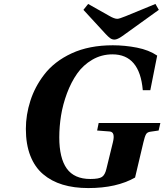

<svg xmlns="http://www.w3.org/2000/svg" viewBox="-20 -936 831 971"><path d="M110.8 -284.2Q110.8 -355 133.5 -426Q156.2 -497.1 203.1 -558.1Q254.4 -625.5 342.5 -666.3Q430.7 -707 550.8 -707Q611.3 -707 672.4 -695.1Q733.4 -683.1 774.9 -654.8L740.2 -480H702.1Q686.5 -661.1 548.8 -661.1Q493.2 -661.1 446.8 -634Q400.4 -606.9 370.1 -563.7Q339.8 -520.5 318.8 -464.4Q297.9 -408.2 288.8 -352.1Q279.8 -295.9 279.8 -241.2Q279.8 -136.7 317.6 -83.7Q355.5 -30.8 437 -30.8Q480.5 -30.8 495.8 -41.3Q511.2 -51.8 518.1 -82L550.8 -215.8Q564 -268.1 535.2 -271L471.2 -275.9L479 -314H791L782.2 -275.9L741.2 -270Q724.6 -268.1 718.3 -256.6Q711.9 -245.1 705.1 -215.8L663.1 -38.1Q569.8 15.1 426.8 15.1Q354 15.1 296.9 -2.2Q239.7 -19.5 197.8 -55.2Q155.8 -90.8 133.3 -148.7Q110.8 -206.5 110.8 -284.2ZM401.9 -886.2 425.8 -916 532.2 -856Q558.1 -840.8 573.2 -840.8Q583 -840.8 615.2 -854L766.1 -916L783.2 -886.2L610.8 -762.2Q609.4 -761.2 606.9 -759.3Q577.6 -737.8 563.5 -736.3Q561 -735.8 559.1 -735.8Q546.9 -735.8 537.4 -742.7Q527.8 -749.5 514.2 -764.2Z"/></svg>

Font: Linguistics Pro
Style: Bold Italic
Weight: 700
Italic angle: -12°
Designer: Stefan Peev, Context Ltd
Foundry: Stefan Peev, Context Ltd
Version: Version 001.000